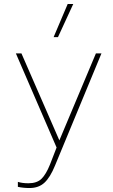

<svg xmlns="http://www.w3.org/2000/svg" viewBox="-20 -749 571 967"><path d="M321 -729H349L272 -562H250ZM88 -480H60L265 -6L232 79Q212 129 189 151.5Q166 174 123 174Q92 174 70 167V192Q97 198 129 198Q175 198 204 171Q233 144 257 85L491 -480H463L279 -42Z"/></svg>

Font: Prompt Thin
Style: Regular
Weight: 100
Designer: Katatrad Team
Foundry: CadsonDemak
Version: Version 1.030